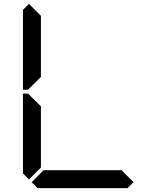

<svg xmlns="http://www.w3.org/2000/svg" viewBox="-20 -975 856 995"><path d="M672 -31 641 0H175L144 -31L206 -93H226H362H454H590H610ZM130 -45 99 -76V-490H126L130 -485L192 -424V-218V-113V-107ZM130 -515 126 -510H99V-924L130 -955L192 -893V-887V-782V-576Z"/></svg>

Font: DSEG14 Classic
Style: Regular
Weight: 400
Designer: Keshikan(Twitter:@keshinomi_88pro)
Version: Version 0.46